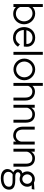

<svg xmlns="http://www.w3.org/2000/svg" viewBox="1748 -2488 1041 4576"><g transform="rotate(90 2268.0 -199.5)"><path d="M146 -453V-700H76V0H146V-59C185 -18 240 6 309 6C450 6 558 -108 558 -254C558 -399 443 -518 302 -518C232 -518 181 -489 146 -453ZM146 -158V-356C163 -403 214 -454 302 -454C402 -454 488 -366 488 -254C488 -141 408 -58 309 -58C223 -58 166 -107 146 -158Z M1093 -107 1035 -154C1004 -92 950 -54 878 -54C760 -54 698 -143 695 -247H1089C1103 -348 1087 -402 1052 -444C1012 -491 953 -518 877 -518C710 -518 625 -386 625 -254C625 -122 709 10 878 10C979 10 1053 -42 1093 -107ZM1026 -308H701C719 -390 779 -454 877 -454C971 -454 1036 -395 1026 -308Z M1286 0V-700H1216V0Z M1892 -259C1892 -402 1776 -518 1634 -518C1493 -518 1376 -402 1376 -259C1376 -116 1492 0 1634 0C1777 0 1892 -117 1892 -259ZM1822 -259C1822 -151 1736 -64 1634 -64C1532 -64 1446 -150 1446 -259C1446 -368 1533 -454 1634 -454C1736 -454 1822 -368 1822 -259Z M2026 -452V-700H1956V0H2026V-352C2044 -402 2092 -450 2160 -450C2247 -450 2305 -395 2305 -285V0H2375V-285C2375 -428 2286 -513 2160 -513C2107 -513 2061 -491 2026 -452Z M2547 -424V-507H2477V0H2547V-325C2557 -383 2618 -450 2698 -450C2785 -450 2833 -411 2833 -291V0H2903V-291C2903 -444 2824 -513 2698 -513C2642 -513 2583 -487 2547 -424Z M3354 -63V0H3424V-507H3354V-182C3344 -124 3293 -58 3213 -58C3126 -58 3068 -114 3068 -224V-507H2998V-224C2998 -82 3087 6 3213 6C3269 6 3318 -20 3354 -63Z M3595 -424V-507H3525V0H3595V-325C3605 -383 3666 -450 3746 -450C3833 -450 3881 -411 3881 -291V0H3951V-291C3951 -444 3872 -513 3746 -513C3690 -513 3631 -487 3595 -424Z M4395 -436H4486L4497 -500L4333 -489C4308 -503 4278 -510 4247 -510C4147 -510 4065 -429 4065 -329C4065 -284 4081 -243 4108 -211C4068 -206 4031 -184 4018 -134C4006 -89 4017 -29 4087 3C4038 35 4008 90 4008 145C4008 224 4070 301 4225 301C4419 301 4500 209 4500 103C4500 -30 4366 -44 4259 -44C4231 -44 4205 -43 4184 -43C4113 -43 4084 -73 4084 -104C4084 -159 4146 -171 4171 -163C4195 -153 4220 -147 4247 -147C4348 -147 4430 -228 4430 -329C4430 -369 4417 -406 4395 -436ZM4247 -446C4308 -446 4360 -394 4360 -329C4360 -263 4308 -211 4247 -211C4187 -211 4135 -263 4135 -329C4135 -394 4187 -446 4247 -446ZM4226 237C4116 237 4074 178 4075 120C4075 76 4101 34 4141 18C4176 23 4220 20 4272 20C4355 20 4430 30 4430 107C4430 197 4346 237 4226 237Z"/></g></svg>

Font: LilGrotesk
Style: Regular
Weight: 400
Designer: Bastien Sozeau
Foundry: NBR — Bastien Sozeau
Version: Version 2.001